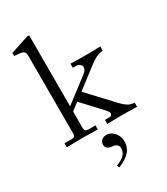

<svg xmlns="http://www.w3.org/2000/svg" viewBox="-238 -824 1041 1198"><g transform="rotate(-30 282.0 -224.5)"><path d="M236.3 99.6Q236.3 80.6 250.7 68.6Q265.1 56.6 283.7 56.6Q315.4 56.6 339.8 84Q363.3 110.8 363.3 148.4Q363.3 199.2 324.2 232.9Q298.8 254.9 254.9 273.4L246.6 256.8Q286.1 240.7 304.2 223.1Q324.2 203.6 324.2 172.4Q324.2 155.3 307.6 145Q297.4 138.7 276.9 137.2Q259.3 136.2 247.8 126.5Q236.3 116.7 236.3 99.6ZM33.2 1V-28.3H85.9Q110.4 -28.3 110.4 -52.7V-616.7Q110.4 -648.9 79.1 -652.3L33.2 -657.2V-678.7L163.1 -721.7H178.7V-210.4L353.5 -344.2Q374 -360.4 374 -379.9Q374 -393.1 363 -401.6Q352.1 -410.2 337.4 -410.2H313.5V-439.9Q314.9 -439.9 336.4 -439.2Q357.9 -438.5 384.8 -438Q411.6 -437.5 425.8 -437.5Q439.9 -437.5 464.1 -438Q488.3 -438.5 507.6 -439.2Q526.9 -439.9 528.3 -439.9V-410.2Q499.5 -406.2 480.5 -397Q456.5 -385.7 428.7 -363.8L285.6 -253.9L450.7 -77.1Q470.7 -55.7 490.2 -43Q510.3 -30.8 539.1 -28.3V1Q537.6 1 518.3 0.5Q499 0 474.6 -0.5Q450.2 -1 436 -1Q421.9 -1 395.3 -0.5Q368.7 0 347.4 0.5Q326.2 1 324.2 1V-28.3H356.9Q365.2 -28.3 370.8 -33Q376.5 -37.6 376.5 -45.9Q376.5 -56.6 357.9 -77.1L231.4 -213.4L178.7 -172.9V-52.7Q178.7 -28.3 203.1 -28.3H255.9V1Q254.4 1 207.8 0Q161.1 -1 144.5 -1Q127.9 -1 81.3 0Q34.7 1 33.2 1Z"/></g></svg>

Font: Theano Old Style
Style: Regular
Weight: 400
Designer: Alexey Kryukov
Version: Version 2.00